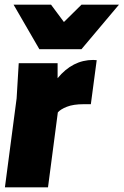

<svg xmlns="http://www.w3.org/2000/svg" viewBox="-20 -800 528 820"><path d="M328 -590H148L38 -780H198L253 -706L328 -780H488ZM185 0H1L51 -380L60 -530H226V-466Q290 -544 378 -544L393 -543L368 -355H338Q293 -355 265.5 -344Q238 -333 227 -320Z"/></svg>

Font: Tanohe Sans ExtraBold
Style: Italic
Weight: 800
Designer: Village Type and Design LLC & Cristiano Sobral
Foundry: Cooper Hewitt Smithsonian Design Museum
Version: Version 1.00;September 29, 2021;FontCreator 13.0.0.2655 64-b